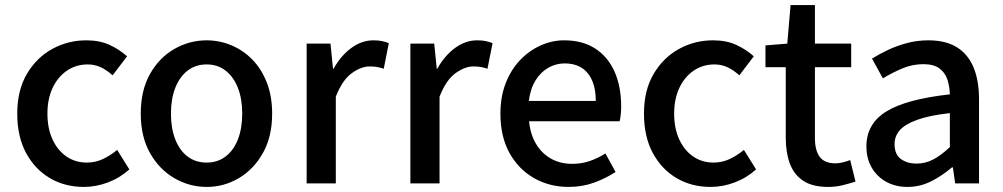

<svg xmlns="http://www.w3.org/2000/svg" viewBox="-20 -723 3956 757"><path d="M311 14Q236 14 177 -20.5Q118 -55 83 -119.5Q48 -184 48 -275Q48 -367 86 -431.5Q124 -496 186 -530Q248 -564 320 -564Q373 -564 412 -546Q451 -528 481 -501L424 -426Q402 -446 378 -457.5Q354 -469 326 -469Q280 -469 244 -444.5Q208 -420 187.5 -376.5Q167 -333 167 -275Q167 -217 187 -173.5Q207 -130 242 -106Q277 -82 322 -82Q357 -82 387 -96.5Q417 -111 442 -132L490 -55Q452 -21 405 -3.5Q358 14 311 14Z M795 14Q727 14 667.5 -20.5Q608 -55 571.5 -119.5Q535 -184 535 -275Q535 -367 571.5 -431.5Q608 -496 667.5 -530Q727 -564 795 -564Q845 -564 892 -544.5Q939 -525 975 -488Q1011 -451 1032 -397.5Q1053 -344 1053 -275Q1053 -184 1016.5 -119.5Q980 -55 921.5 -20.5Q863 14 795 14ZM795 -82Q838 -82 869.5 -106Q901 -130 918 -173.5Q935 -217 935 -275Q935 -333 918 -376.5Q901 -420 869.5 -444.5Q838 -469 795 -469Q751 -469 719.5 -444.5Q688 -420 671 -376.5Q654 -333 654 -275Q654 -217 671 -173.5Q688 -130 719.5 -106Q751 -82 795 -82Z M1189 0V-551H1283L1293 -452H1295Q1325 -505 1366 -534.5Q1407 -564 1452 -564Q1472 -564 1486 -561Q1500 -558 1513 -553L1493 -452Q1478 -457 1466 -459Q1454 -461 1437 -461Q1404 -461 1367 -434.5Q1330 -408 1304 -342V0Z M1598 0V-551H1692L1702 -452H1704Q1734 -505 1775 -534.5Q1816 -564 1861 -564Q1881 -564 1895 -561Q1909 -558 1922 -553L1902 -452Q1887 -457 1875 -459Q1863 -461 1846 -461Q1813 -461 1776 -434.5Q1739 -408 1713 -342V0Z M2222 14Q2147 14 2086 -20.5Q2025 -55 1989 -119.5Q1953 -184 1953 -275Q1953 -342 1974 -395.5Q1995 -449 2031 -486.5Q2067 -524 2112 -544Q2157 -564 2204 -564Q2277 -564 2327 -531.5Q2377 -499 2403 -440.5Q2429 -382 2429 -304Q2429 -287 2427.5 -271.5Q2426 -256 2423 -245H2066Q2071 -193 2093.5 -155.5Q2116 -118 2152.5 -97.5Q2189 -77 2236 -77Q2273 -77 2305 -88Q2337 -99 2367 -118L2407 -45Q2369 -20 2322.5 -3Q2276 14 2222 14ZM2065 -325H2329Q2329 -395 2297.5 -434Q2266 -473 2206 -473Q2172 -473 2142 -456Q2112 -439 2091.5 -406Q2071 -373 2065 -325Z M2782 14Q2707 14 2648 -20.5Q2589 -55 2554 -119.5Q2519 -184 2519 -275Q2519 -367 2557 -431.5Q2595 -496 2657 -530Q2719 -564 2791 -564Q2844 -564 2883 -546Q2922 -528 2952 -501L2895 -426Q2873 -446 2849 -457.5Q2825 -469 2797 -469Q2751 -469 2715 -444.5Q2679 -420 2658.5 -376.5Q2638 -333 2638 -275Q2638 -217 2658 -173.5Q2678 -130 2713 -106Q2748 -82 2793 -82Q2828 -82 2858 -96.5Q2888 -111 2913 -132L2961 -55Q2923 -21 2876 -3.5Q2829 14 2782 14Z M3245 14Q3183 14 3146.5 -10.5Q3110 -35 3094 -78.5Q3078 -122 3078 -180V-458H2998V-544L3084 -551L3097 -703H3193V-551H3336V-458H3193V-179Q3193 -130 3212 -104.5Q3231 -79 3274 -79Q3288 -79 3304 -83Q3320 -87 3332 -92L3353 -7Q3331 0 3303.5 7Q3276 14 3245 14Z M3558 14Q3511 14 3474.5 -6Q3438 -26 3417 -62Q3396 -98 3396 -146Q3396 -235 3474.5 -283.5Q3553 -332 3725 -351Q3724 -383 3715 -410Q3706 -437 3683.5 -453.5Q3661 -470 3620 -470Q3577 -470 3537 -453Q3497 -436 3461 -414L3418 -492Q3447 -510 3482 -526.5Q3517 -543 3557 -553.5Q3597 -564 3640 -564Q3709 -564 3753 -536.5Q3797 -509 3818.5 -457Q3840 -405 3840 -331V0H3746L3737 -63H3733Q3696 -31 3652 -8.5Q3608 14 3558 14ZM3593 -78Q3629 -78 3660 -94.5Q3691 -111 3725 -143V-277Q3644 -268 3596 -250.5Q3548 -233 3527.5 -209.5Q3507 -186 3507 -155Q3507 -114 3532 -96Q3557 -78 3593 -78Z"/></svg>

Font: Noto Sans SC Thin Medium
Style: Regular
Weight: 500
Version: Version 2.004-H2;hotconv 1.0.118;makeotfexe 2.5.65603